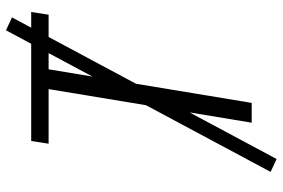

<svg xmlns="http://www.w3.org/2000/svg" viewBox="-171 -688 942 640"><g transform="rotate(-90 300.0 -368.0)"><path d="M211 0 323 -677H141L150 -735H580L571 -677H389L277 0ZM90 83 47 63 519 -819 562 -799Z"/></g></svg>

Font: Iosevka Aile Light
Style: Italic
Weight: 300
Italic angle: -9°
Designer: Belleve Invis
Foundry: Belleve Invis
Version: Version 31.1.0; ttfautohint (v1.8.4)